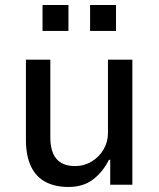

<svg xmlns="http://www.w3.org/2000/svg" viewBox="-20 -734 631 763"><path d="M252 9Q199 9 161 -11Q123 -31 103 -73Q83 -115 83 -179V-497H180V-187Q180 -151 190.5 -125.5Q201 -100 223 -87Q245 -74 278 -74Q314 -74 344 -92Q374 -110 391.5 -140Q409 -170 409 -204V-497H506V0H418V-99H413Q389 -51 350 -21Q311 9 252 9ZM338 -611V-714H441V-611ZM149 -611V-714H252V-611Z"/></svg>

Font: Nunito Sans 7pt SemiCondensed Medium
Style: Regular
Weight: 500
Width: 4
Designer: Vernon Adams
Foundry: Vernon Adams
Version: Version 3.101;gftools[0.9.27]